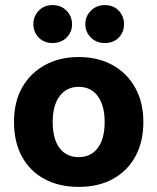

<svg xmlns="http://www.w3.org/2000/svg" viewBox="-20 -719 618 754"><path d="M543 -240Q543 -162 511.5 -104.5Q480 -47 423 -16Q366 15 289 15Q213 15 155.5 -15.5Q98 -46 66.5 -103.5Q35 -161 35 -240Q35 -319 67 -375.5Q99 -432 156.5 -463.5Q214 -495 289 -495Q365 -495 422 -463.5Q479 -432 511 -374.5Q543 -317 543 -240ZM289 -378Q242 -378 214.5 -342Q187 -306 187 -240Q187 -173 214 -137.5Q241 -102 289 -102Q337 -102 364 -138Q391 -174 391 -240Q391 -305 364 -341.5Q337 -378 289 -378ZM263 -624Q263 -593 241.5 -571.5Q220 -550 186 -550Q153 -550 132 -571.5Q111 -593 111 -624Q111 -655 132 -677Q153 -699 186 -699Q220 -699 241.5 -677Q263 -655 263 -624ZM467 -624Q467 -593 446.5 -571.5Q426 -550 391 -550Q359 -550 337 -571.5Q315 -593 315 -624Q315 -655 337 -677Q359 -699 391 -699Q426 -699 446.5 -677Q467 -655 467 -624Z"/></svg>

Font: Baloo Bhaijaan 2
Style: Bold
Weight: 700
Designer: Sanskriti Dholi, Noopur Datye and Ek Type
Foundry: Ek Type
Version: Version 1.701